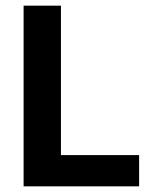

<svg xmlns="http://www.w3.org/2000/svg" viewBox="-20 -659 539 679"><path d="M195.5 -639V0H63.5V-639ZM137.5 0V-110.5H472V0Z"/></svg>

Font: Anek Devanagari SemiBold
Style: Regular
Weight: 600
Designer: Kailash Malviya (Devanagari) & Yesha Goshar (Latin)
Foundry: Ek Type
Version: Version 1.003